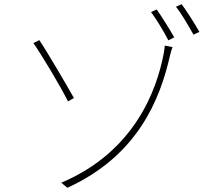

<svg xmlns="http://www.w3.org/2000/svg" viewBox="-20 -860 1040 909"><path d="M270 5 299 29C632 -123 738 -389 785 -598C787 -605 791 -623 797 -637L760 -644C760 -632 755 -608 754 -601C722 -437 619 -142 270 5ZM166 -670 138 -656C174 -606 266 -452 302 -380L330 -396C296 -456 206 -611 166 -670ZM722 -815 695 -803C719 -771 757 -709 777 -669L805 -683C783 -722 744 -784 722 -815ZM840 -840 813 -828C839 -796 873 -737 896 -696L924 -709C901 -750 863 -809 840 -840Z"/></svg>

Font: Harano Aji Gothic K1 ExtraLight
Style: Regular
Weight: 250
Foundry: Masamichi Hosoda
Version: HaranoAjiGothicK1-ExtraLight version 20230610;ttx 4.39.4